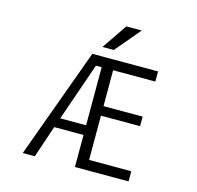

<svg xmlns="http://www.w3.org/2000/svg" viewBox="-131 -1095 1263 1232"><g transform="rotate(15 500.0 -478.5)"><path d="M548.8 -663.1V-424.8H808.6V-361.3H548.8V-67.4H829.1V0H472.7V-212.9H278.3L206.1 0H126L392.6 -730.5H829.1V-663.1ZM444.3 -790 557.6 -957H660.2L519.5 -790ZM300.8 -277.3H472.7V-663.1H434.6Z"/></g></svg>

Font: GenEi Gothic M SemiLight
Style: Regular
Weight: 350
Designer: o_tamon (Modified); [Source Han Sans]
Ryoko NISHIZUKA  (kana & ideographs); Paul D. Hunt (Latin, Greek & Cyrillic); Wenl
Version: Version 1.1a;Original Version 1.004